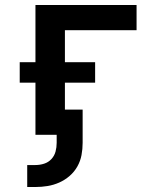

<svg xmlns="http://www.w3.org/2000/svg" viewBox="-20 -540 640 769"><path d="M89 209V121H122Q140 121 157 115.5Q174 110 186 97Q198 84 202.5 67Q207 50 207 32V0H122V-209H59V-291H122V-520H527V-419H240V-291H361V-209H240V-101H311V32Q311 57 306.5 81Q302 105 290 126.5Q278 148 259 164.5Q240 181 217.5 191Q195 201 171 205Q147 209 122 209Z"/></svg>

Font: Iosevka SS04 Extended
Style: Bold
Weight: 700
Width: 7
Monospace: yes
Designer: Belleve Invis
Foundry: Belleve Invis
Version: Version 19.0.0; ttfautohint (v1.8.4)